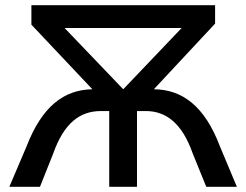

<svg xmlns="http://www.w3.org/2000/svg" viewBox="-20 -720 949 740"><path d="M680 -612 455 -376 229 -612ZM809 -629V-700H101V-625L336 -376C226 -374 142 -310 82 -155L16 0H134L185 -128C227 -247 289 -292 369 -292H401V0H508V-292H542C620 -292 682 -245 723 -128L775 0H893L828 -155C769 -311 683 -375 573 -376Z"/></svg>

Font: Montserrat-Alt1 SemBd
Style: Regular
Weight: 600
Designer: Differentunic
Foundry: Differentunic
Version: Version 7.222